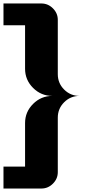

<svg xmlns="http://www.w3.org/2000/svg" viewBox="-32 -895 489 1103"><path d="M206 -875Q244 -875 272 -847Q300 -819 300 -781V-469Q300 -417 336.5 -380.5Q373 -344 425 -344Q373 -344 336.5 -307.5Q300 -271 300 -219V94Q300 132 272 160Q244 188 206 188H-12V62H112V-188Q112 -252 158 -298Q204 -344 269 -344Q204 -344 158 -390Q112 -436 112 -500V-750H-12V-875Z"/></svg>

Font: CostaRica
Style: Normal
Weight: 900
Version: Version 1.3